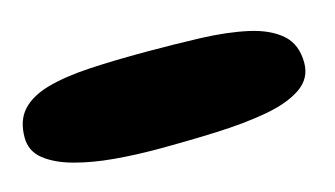

<svg xmlns="http://www.w3.org/2000/svg" viewBox="-42 -534 795 455"><g transform="rotate(-15 355.5 -306.0)"><path d="M297.5 -191Q246.5 -191 194.5 -195.5Q142.5 -200 99 -211.8Q55.5 -223.5 29 -244.5Q2.5 -265.5 2.5 -299Q2.5 -341 25 -365.5Q47.5 -390 90.5 -402Q133.5 -414 194.5 -417.5Q255.5 -421 332.5 -421Q403 -421 467 -418.8Q531 -416.5 581 -405.5Q631 -394.5 659.8 -369.5Q688.5 -344.5 688.5 -299Q688.5 -260.5 656.2 -238.5Q624 -216.5 568.8 -206.5Q513.5 -196.5 443.5 -193.8Q373.5 -191 297.5 -191Z"/></g></svg>

Font: Gluten Black
Style: Regular
Weight: 900
Designer: Tyler Finck
Foundry: Etcetera Type Company
Version: Version 1.300